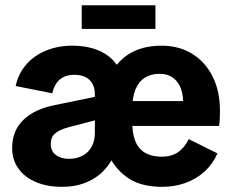

<svg xmlns="http://www.w3.org/2000/svg" viewBox="-20 -711 895 743"><path d="M366 -250.2 243.8 -218.1Q211.1 -209.4 193.7 -195.1Q176.4 -180.9 176.4 -153.9Q176.4 -126.1 196.4 -111.2Q216.4 -96.4 246 -96.4Q277.2 -96.4 299.8 -108.6Q322.5 -120.9 334.8 -143.5Q347.1 -166.1 347.1 -197.7V-344.7Q347.1 -381.7 326.5 -401.6Q305.9 -421.5 267.1 -421.5Q233 -421.5 211.6 -403.3Q190.2 -385.2 182.2 -349.9L40.6 -378.2Q51.3 -426.9 82 -461.8Q112.7 -496.7 158.5 -515.4Q204.4 -534.2 259.2 -534.2Q317.5 -534.2 361.8 -515.6Q406 -497 432 -460.1Q452.5 -485.6 478.6 -501.9Q504.8 -518.2 536.3 -526.2Q567.9 -534.2 604.7 -534.2Q672.8 -534.2 723.5 -502.9Q774.3 -471.7 802.7 -415.1Q831.2 -358.6 831.2 -282.1Q831.2 -263.7 830.5 -250.1Q829.7 -236.5 827.7 -223.7H480.7V-319.9H688.7Q687.4 -354.3 676 -377.7Q664.5 -401.1 644.9 -413.2Q625.3 -425.4 597.5 -425.4Q564.1 -425.4 540.3 -410.1Q516.6 -394.9 504.2 -364.9Q491.9 -334.8 491.9 -290.5V-238.2Q491.9 -170.4 519.9 -137.6Q547.9 -104.7 607.3 -104.7Q642.8 -104.7 668.5 -121.8Q694.2 -138.9 710.3 -172.8L821.5 -117.3Q803.6 -76.4 771.8 -47.4Q740 -18.4 698.1 -3.2Q656.2 12 607.8 12Q535.8 12 489 -14Q442.1 -39.9 411.2 -90.5Q393.5 -59.4 366.4 -36.6Q339.2 -13.7 302.7 -0.9Q266.1 12 220.2 12Q162.1 12 118.6 -6.6Q75.1 -25.2 51 -59.1Q27 -93.1 27 -138.1Q27 -205.2 70.6 -247.2Q114.1 -289.2 192.1 -304.3L366 -340.1ZM296.3 -690.7H581.5V-599.1H296.3Z"/></svg>

Font: TikTok Sans Light
Style: Regular
Weight: 300
Version: Version 4.000